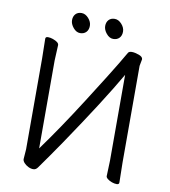

<svg xmlns="http://www.w3.org/2000/svg" viewBox="-94 -950 926 1044"><g transform="rotate(10 369.0 -427.5)"><path d="M511 -808Q511 -786 498.5 -773Q486 -760 465 -760Q444 -760 427 -780.5Q410 -801 410 -822Q410 -843 422 -856Q434 -869 455 -869Q476 -869 493.5 -849.5Q511 -830 511 -808ZM328 -808Q328 -786 315.5 -773Q303 -760 282 -760Q261 -760 244 -780.5Q227 -801 227 -822Q227 -843 239 -856Q251 -869 272 -869Q293 -869 310.5 -849.5Q328 -830 328 -808ZM560 -19 563 -105V-579Q472 -421 293 -157Q237 -75 184 -1Q174 13 160 13Q146 13 132 6Q118 -1 108.5 -11.5Q99 -22 99 -32L103 -87V-588L101 -697Q101 -708 114.5 -708Q128 -708 142 -703Q176 -691 176 -675L172 -589V-104Q266 -233 375.5 -405Q485 -577 518.5 -633.5Q552 -690 557 -699Q562 -708 578 -708Q594 -708 616.5 -700Q639 -692 639 -678L632 -641V-106L634 3Q634 14 621 14Q608 14 594 9Q580 4 570 -4Q560 -12 560 -19Z"/></g></svg>

Font: QiushuiShotai
Style: Regular
Weight: 600
Designer: Fontworks Inc.
Foundry: Fontworks Inc.
Version: Version 1.250